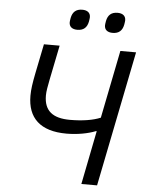

<svg xmlns="http://www.w3.org/2000/svg" viewBox="-59 -939 741 986"><g transform="rotate(5 311.0 -446.0)"><path d="M308 -787C341 -787 358 -804 364 -834C366 -846 367 -852 367 -857C367 -880 351 -892 325 -892C292 -892 275 -875 269 -845C267 -833 266 -827 266 -822C266 -799 282 -787 308 -787ZM490 -787C523 -787 540 -804 546 -834C548 -846 549 -852 549 -857C549 -880 533 -892 507 -892C474 -892 457 -875 451 -845C449 -833 448 -827 448 -822C448 -799 464 -787 490 -787ZM398 0H479L619 -698H538L468 -348C430 -332 376 -323 311 -323C222 -323 177 -358 177 -437C177 -458 182 -485 189 -520L225 -698H144L113 -545C103 -495 98 -461 98 -429C98 -315 163 -251 299 -251C354 -251 409 -261 449 -277H453Z"/></g></svg>

Font: Braiins Sans
Style: Italic
Weight: 400
Italic angle: -11.31°
Designer: Mike Abbink, Paul van der Laan, Pieter van Rosmalen, Jiri Chlebus, Lubos Buracinsky
Foundry: Bold Monday, Sudetype
Version: Version 1.000;hotconv 1.0.109;makeotfexe 2.5.65596